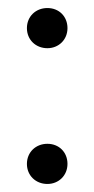

<svg xmlns="http://www.w3.org/2000/svg" viewBox="-20 -463 234 478"><path d="M98 -343C126 -343 148 -364 148 -393C148 -422 127 -443 98 -443C69 -443 47 -422 47 -393C47 -364 69 -343 98 -343ZM98 -5C126 -5 148 -26 148 -55C148 -84 127 -105 98 -105C69 -105 47 -84 47 -55C47 -26 69 -5 98 -5Z"/></svg>

Font: Barlow Condensed Light
Style: Regular
Weight: 300
Width: 3
Designer: Jeremy Tribby
Foundry: Tribby Type
Version: Version 1.422;hotconv 1.0.109;makeotfexe 2.5.65596